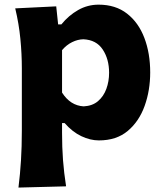

<svg xmlns="http://www.w3.org/2000/svg" viewBox="-20 -597 713 837"><path d="M60.5 220.7Q67.9 161.1 71.5 101.8Q75.2 42.5 75.2 -26.9V-298.3Q75.2 -362.3 68.8 -427.7Q62.5 -493.2 46.4 -560.5L225.1 -569.3L233.4 -490.7H247.6Q279.3 -529.8 320.6 -553.2Q361.8 -576.7 409.7 -576.7Q483.9 -576.7 533.9 -537.6Q584 -498.5 609.4 -431.6Q634.8 -364.7 634.8 -281.2Q634.8 -203.1 610.6 -135.5Q586.4 -67.9 537.1 -26.4Q487.8 15.1 411.1 15.1Q373.5 15.1 334.5 -3.4Q295.4 -22 261.7 -60.5H250.5V-17.6Q250.5 44.9 254.6 100.3Q258.8 155.8 268.1 215.3ZM344.7 -133.3Q382.8 -135.3 407.2 -156Q431.6 -176.8 443.6 -209.5Q455.6 -242.2 455.6 -279.8Q455.6 -339.4 427.7 -381.3Q399.9 -423.3 343.3 -425.8Q318.8 -425.3 294.4 -413.3Q270 -401.4 250.5 -378.4V-193.4Q286.6 -136.7 344.7 -133.3Z"/></svg>

Font: Pinar-DS1-FD Bold
Style: Regular
Weight: 700
Designer: Amin Abedi
Version: Version 2.000